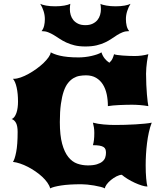

<svg xmlns="http://www.w3.org/2000/svg" viewBox="-20 -991 870 1020"><path d="M48.8 -130.9Q58.1 -143.6 65.9 -182.9Q73.7 -222.2 73.7 -290Q73.7 -320.8 65.4 -337.2Q57.1 -353.5 41.5 -358.9Q50.3 -361.3 56.6 -370.1Q63 -378.9 67.4 -391.6Q71.8 -404.3 73.7 -419.7Q75.7 -435.1 75.7 -451.2Q75.7 -493.2 68.6 -525.6Q61.5 -558.1 48.8 -572.3H52.7Q69.3 -572.3 90.1 -579.6Q110.8 -586.9 132.3 -598.9Q153.8 -610.8 174.3 -625.7Q194.8 -640.6 211.2 -656.2Q227.5 -671.9 238 -686.8Q248.5 -701.7 249.5 -712.9Q257.3 -708.5 269.3 -703.9Q281.2 -699.2 298.8 -695.1Q316.4 -690.9 340.6 -688.5Q364.7 -686 397.9 -686Q414.1 -686 431.4 -688Q448.7 -689.9 465.1 -693.6Q481.4 -697.3 495.6 -702.1Q509.8 -707 519 -712.9Q524.9 -694.3 535.9 -680.4Q546.9 -666.5 561 -657.7Q572.8 -668.5 578.1 -680.9Q583.5 -693.4 585.9 -703.1Q590.3 -700.7 602.5 -699Q614.7 -697.3 630.6 -696Q646.5 -694.8 663.8 -694.1Q681.2 -693.4 695.8 -693.4Q732.9 -693.4 768.1 -703.1Q767.1 -699.2 764.9 -688Q762.7 -676.8 760.7 -662.1Q758.8 -647.5 757.3 -630.9Q755.9 -614.3 755.9 -599.1Q755.9 -567.9 757.3 -540Q758.8 -512.2 760.5 -489.7Q762.2 -467.3 764.4 -451.2Q766.6 -435.1 768.1 -427.2Q744.6 -431.2 722.7 -432.9Q700.7 -434.6 679.7 -434.6Q665 -434.6 647.7 -434.1Q630.4 -433.6 613.3 -432.9Q596.2 -432.1 580.6 -430.7Q564.9 -429.2 553.2 -427.2Q553.2 -460.4 546.9 -490.2Q540.5 -520 526.6 -542.2Q512.7 -564.5 490.5 -577.6Q468.3 -590.8 437 -590.8Q419.9 -590.8 402.8 -587.9Q385.7 -585 370.4 -575.9Q355 -566.9 341.6 -550.3Q328.1 -533.7 318.6 -506.1Q309.1 -478.5 303.5 -438.5Q297.9 -398.4 297.9 -342.8Q297.9 -272 310.1 -227.3Q322.3 -182.6 342.8 -157Q363.3 -131.3 390.1 -121.8Q417 -112.3 446.8 -112.3Q476.1 -112.3 494.9 -118.2Q513.7 -124 524.4 -133.3Q535.2 -142.6 539.1 -154.5Q543 -166.5 543 -179.2Q543 -189.9 540.3 -197.5Q537.6 -205.1 530 -210Q522.5 -214.8 508.8 -217.3Q495.1 -219.7 473.6 -219.7Q477.5 -233.4 479.2 -248Q481 -262.7 481 -284.7Q481 -301.8 478.8 -314.7Q476.6 -327.6 473.6 -339.4Q500 -332.5 530.8 -329.8Q561.5 -327.1 590.8 -327.1Q615.7 -327.1 644.3 -327.9Q672.9 -328.6 700 -330.3Q727.1 -332 750 -334.2Q772.9 -336.4 786.1 -339.4Q776.9 -315.9 770.8 -287.8Q764.6 -259.8 761 -230Q757.3 -200.2 755.6 -170.4Q753.9 -140.6 753.9 -113.3Q753.9 -73.7 756.6 -43.5Q759.3 -13.2 763.2 0Q751 0 733.2 -5.6Q715.3 -11.2 696 -20Q676.8 -28.8 658.4 -40Q640.1 -51.3 627 -62.5Q614.3 -62 598.6 -54Q583 -45.9 569.3 -34.7Q555.7 -23.4 546.6 -11.2Q537.6 1 537.6 9.8Q529.3 5.4 513.7 1.5Q498 -2.4 479.7 -5.6Q461.4 -8.8 443.4 -10.5Q425.3 -12.2 412.6 -12.2Q346.2 -12.2 304.4 -5.6Q262.7 1 246.6 9.8Q242.7 -5.4 231.4 -21.2Q220.2 -37.1 204.1 -52Q188 -66.9 168.5 -80.3Q148.9 -93.8 128.2 -104.5Q107.4 -115.2 86.9 -122.1Q66.4 -128.9 48.8 -130.9ZM433.6 -744.1Q400.4 -744.1 375.7 -750.2Q351.1 -756.3 331.8 -765.4Q312.5 -774.4 296.9 -784.9Q281.2 -795.4 266.4 -804.4Q251.5 -813.5 235.8 -819.6Q220.2 -825.7 200.7 -825.7Q210.4 -837.4 214.4 -854Q218.3 -870.6 218.3 -889.2Q218.3 -911.1 211.4 -932.4Q204.6 -953.6 193.8 -970.7Q203.6 -965.3 224.6 -961.4Q245.6 -957.5 273.4 -957.5Q286.1 -957.5 298.6 -958.5Q311 -959.5 321.8 -961.4Q332.5 -963.4 340.8 -965.8Q349.1 -968.3 353.5 -970.7Q352.5 -963.9 351.8 -956.8Q351.1 -949.7 351.1 -941.9Q351.1 -926.8 355.5 -911.6Q359.9 -896.5 369.6 -884.5Q379.4 -872.6 395 -865Q410.6 -857.4 433.6 -857.4Q456.1 -857.4 471.9 -865Q487.8 -872.6 497.6 -884.5Q507.3 -896.5 511.7 -911.6Q516.1 -926.8 516.1 -941.9Q516.1 -949.2 515.4 -956.5Q514.6 -963.9 513.7 -970.7Q518.1 -967.8 526.4 -965.6Q534.7 -963.4 545.4 -961.4Q556.2 -959.5 568.6 -958.5Q581.1 -957.5 593.8 -957.5Q621.6 -957.5 642.6 -961.4Q663.6 -965.3 673.3 -970.7Q662.6 -953.6 655.8 -932.4Q648.9 -911.1 648.9 -889.2Q648.9 -870.6 652.8 -854Q656.7 -837.4 666.5 -825.7Q647 -825.7 631.6 -819.6Q616.2 -813.5 601.8 -804.4Q587.4 -795.4 572.3 -784.9Q557.1 -774.4 537.8 -765.4Q518.6 -756.3 493.2 -750.2Q467.8 -744.1 433.6 -744.1Z"/></svg>

Font: Arbutus
Style: Regular
Weight: 400
Designer: Karolina Lach
Foundry: Sorkin Type Co.
Version: Version 1.002